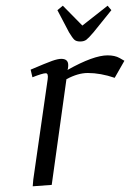

<svg xmlns="http://www.w3.org/2000/svg" viewBox="-20 -651 458 676"><path d="M87.9 -405.8Q142.6 -429.2 163.1 -436.5Q183.6 -443.8 195.8 -443.8Q220.2 -443.8 220.2 -421.9Q220.2 -415 219.2 -410.2L217.8 -404.8Q309.1 -456.1 358.9 -456.1Q384.3 -456.1 400.9 -446.8L418 -437L383.8 -377Q334 -394 289.1 -394Q254.4 -394 213.9 -372.1L162.1 0L95.2 4.9L97.2 -19L147.9 -372.1Q150.9 -393.1 141.1 -393.1Q129.9 -393.1 94.2 -378.9ZM182.1 -615.2 201.2 -630.9 270 -561 358.9 -630.9 372.1 -615.2 309.1 -537.1Q292.5 -517.6 284.2 -511.2Q275.9 -504.9 262.2 -504.9Q248.5 -504.9 241.7 -511.2Q234.9 -517.6 223.1 -537.1Z"/></svg>

Font: Dehuti
Style: Italic
Weight: 400
Version: Version 1.2